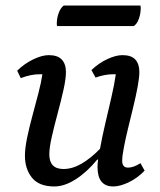

<svg xmlns="http://www.w3.org/2000/svg" viewBox="-20 -661 578 693"><path d="M176 12Q121 12 95.5 -19.5Q70 -51 70 -99Q70 -126 78 -164.5Q86 -203 97.5 -245Q109 -287 119 -326Q129 -365 133 -393Q129 -393 123 -393Q107 -393 90 -389.5Q73 -386 55 -379L42 -406Q69 -432 100.5 -447Q132 -462 156 -462Q188 -462 203 -446Q218 -430 218 -401Q218 -376 209 -336Q200 -296 188 -251.5Q176 -207 167 -167.5Q158 -128 158 -104Q158 -51 209 -51Q241 -51 274 -70Q307 -89 341 -124Q348 -164 359.5 -213Q371 -262 382 -309.5Q393 -357 398 -393Q394 -393 388 -393Q374 -393 357.5 -390Q341 -387 325 -381L310 -408Q336 -433 367 -447.5Q398 -462 422 -462Q454 -462 468.5 -446Q483 -430 483 -401Q483 -382 477 -349Q471 -316 461.5 -277Q452 -238 442.5 -199Q433 -160 427 -128.5Q421 -97 421 -81Q421 -56 442 -56Q462 -56 487 -72L502 -45Q476 -18 444.5 -3Q413 12 389 12Q332 12 332 -58Q332 -69 334 -85H331Q294 -40 253.5 -14Q213 12 176 12ZM463 -567H186Q185 -569 185 -576Q185 -596 192 -614.5Q199 -633 210 -641H487Q487 -639 487.5 -637Q488 -635 488 -633Q488 -613 481.5 -594Q475 -575 463 -567Z"/></svg>

Font: Petrona Medium
Style: Italic
Weight: 500
Italic angle: -9°
Designer: Ringo R. Seeber
Foundry: Ringo R. Seeber
Version: Version 2.001; ttfautohint (v1.8.3)